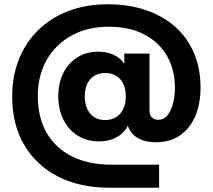

<svg xmlns="http://www.w3.org/2000/svg" viewBox="-20 -720 997 899"><path d="M492 159Q354 159 251.5 106.5Q149 54 93 -42Q37 -138 37 -267Q37 -364 69 -443.5Q101 -523 160.5 -580.5Q220 -638 302 -669Q384 -700 485 -700Q583 -700 663.5 -672.5Q744 -645 801 -594Q858 -543 888.5 -471Q919 -399 919 -311Q919 -234 894.5 -176.5Q870 -119 823.5 -86.5Q777 -54 710 -54Q650 -54 613.5 -81.5Q577 -109 573 -162L590 -159Q575 -110 537 -84Q499 -58 442 -58Q387 -58 344 -85Q301 -112 277 -159.5Q253 -207 253 -269Q253 -331 276.5 -378Q300 -425 342.5 -451.5Q385 -478 440 -478Q494 -478 531 -452.5Q568 -427 578 -382L562 -363V-469H680V-201Q680 -180 692 -169.5Q704 -159 722 -159Q746 -159 763 -179Q780 -199 789.5 -233Q799 -267 799 -308Q799 -396 760.5 -460.5Q722 -525 653 -560Q584 -595 489 -595Q391 -595 316 -554Q241 -513 199 -440Q157 -367 157 -270Q157 -170 198.5 -98Q240 -26 317.5 12.5Q395 51 500 51H725V159ZM472 -158Q517 -158 543 -188Q569 -218 569 -268Q569 -320 543 -349Q517 -378 472 -378Q428 -378 402.5 -349Q377 -320 377 -268Q377 -218 402.5 -188Q428 -158 472 -158Z"/></svg>

Font: TikTok Sans 24pt
Style: Bold
Weight: 700
Version: Version 4.000